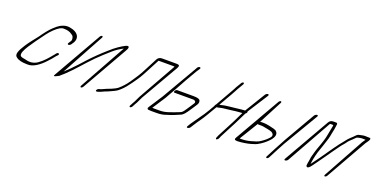

<svg xmlns="http://www.w3.org/2000/svg" viewBox="-22 -1114 3410 1739"><g transform="rotate(20 1683.0 -244.5)"><path d="M528.8 -324 545.1 -349C550.1 -357 553.5 -368 554.9 -381C557.6 -417 529.9 -444 486.8 -456C447.2 -467 418.4 -467 372.9 -443C358.6 -435 339.9 -420 316.8 -398C292.9 -376 262 -338 225.1 -285C198.1 -250 168.9 -217 136.7 -168C96.2 -106 77 -61 105.7 -42C126.8 -24 162.4 -15 213.1 -15C270.3 -10 332.5 -58 378.9 -109C401.6 -134 410.3 -142 435.4 -175L447.3 -187C465.2 -205 440.1 -215 426.8 -196L417.3 -184C378.8 -137 347 -99 301.6 -67C266.9 -44 230.2 -38 188.6 -50C182.6 -52 172.1 -53 157.6 -56C143.1 -59 134.5 -64 132 -71C123.3 -90 140.5 -127 166.7 -168C206.8 -229 218.1 -243 278.8 -326C292.7 -345 309.8 -364 328.1 -382C366.7 -419 396.2 -435 419.8 -432C449 -432 475.5 -425 495.2 -410C498.7 -407 503.2 -404 507.7 -401C515.3 -396 526 -365 515.1 -349L498.8 -324C493.9 -316 496.4 -309 504.4 -309C512.4 -309 523.9 -316 528.8 -324Z M744.8 -474 482.7 -15C469.3 6 478.8 7 511.7 -11C515.7 -13 519.7 -15 522.2 -16C535.6 -27 550 -40 566.4 -55C601.9 -89 633.3 -122 664.7 -157L714.3 -212C753.7 -255 791.4 -294 829.6 -328C867.8 -362 888.9 -381 895.3 -387C924.1 -412 954.9 -432 986.8 -448C986.3 -445 983.9 -440 980.4 -435L738.8 0C734.8 8 736.9 15 743.3 15C749.7 15 758.8 8 762.8 0L1010.4 -435C1030.2 -465 1035 -495 995.6 -478C959.7 -460 910 -428 859.3 -381C802 -331 748.7 -279 699.5 -225L649.8 -170C614.4 -131 579.1 -97 545.8 -66L768.8 -474C772.7 -482 770.7 -489 764.3 -489C757.9 -489 748.7 -482 744.8 -474Z M1241.7 16 1257.1 -13C1259.9 -18 1262.7 -23 1266.6 -29L1294.3 -87L1479.8 -409C1497.5 -437 1507.9 -456 1510.3 -467C1512.7 -478 1504.2 -483 1482.2 -483H1344.7C1323.1 -483 1307.6 -474 1298.5 -457L1229.3 -324C1219.4 -303 1207.9 -286 1195.2 -264C1181 -240 1158.7 -210 1144.5 -188C1121.9 -155 1093.7 -124 1061.4 -97C1053.1 -90 1035.1 -81 1008 -69C976 -57 951.1 -47 937.6 -40C924.2 -33 912.2 -29 904.7 -28C893.2 -25 884.8 -18 881.4 -9C872.5 13 919.9 -6 935.8 -14C949.3 -21 966.7 -28 986.2 -35C1032.9 -55 1060 -69 1071.9 -79C1079.1 -85 1085.8 -92 1092.6 -97C1116.5 -119 1140.7 -148 1166.1 -184C1191.5 -220 1209.3 -245 1217.2 -259C1230.7 -283 1243 -302 1253.3 -324L1320.5 -452C1323.3 -453 1326.5 -453 1328.9 -453H1462.4C1467.4 -453 1471.4 -453 1474.9 -452C1474.5 -449 1471 -444 1467.5 -437L1270.3 -87L1243 -30C1238.7 -23 1235.9 -18 1233.1 -13L1217.7 16C1213.7 24 1215.8 31 1222.2 31C1228.6 31 1237.7 24 1241.7 16Z M1551.1 -245C1547.2 -237 1548.4 -230 1554.8 -230H1707.6H1738.6C1755.1 -229 1767.7 -216 1756.4 -199L1712.4 -132C1699 -111 1689.1 -99 1683.7 -94C1672.1 -83 1651.7 -78 1638.2 -72C1629.4 -68 1605 -59 1566.3 -46C1539.6 -37 1512.8 -32 1485.2 -32H1433.2C1425.2 -32 1418.2 -32 1413.6 -33L1495.6 -159C1515 -196 1523 -206 1550.7 -256C1595.4 -337 1631 -403 1674.9 -476L1698 -511C1703 -519 1700.4 -526 1692.4 -526C1684.4 -526 1673.5 -519 1669.5 -511L1663.2 -499L1465.7 -159L1379.7 -27C1375.2 -20 1374.3 -14 1376.8 -9C1379.4 -4 1390.4 -2 1413.4 -2H1465.4C1501.8 -2 1531 -7 1559.3 -18C1584.5 -25 1608.4 -33 1628.7 -42C1649.1 -51 1663.5 -57 1671 -60C1698.9 -68 1722.1 -101 1742.4 -132L1786.4 -199C1796.3 -215 1798.1 -229 1792.1 -241C1787.5 -254 1766.4 -260 1727.4 -260H1570.6C1564.2 -260 1555.1 -253 1551.1 -245Z M2091.7 -515 2088.5 -509C2076.7 -487 2064.8 -473 2056.1 -453L2044.2 -431L1947.6 -261C1944.1 -258 1941.7 -254 1939.7 -251C1937.7 -248 1936.5 -245 1936.9 -242C1927.1 -223 1890.2 -162 1877.6 -143L1787.1 -14C1781.6 -5 1778.2 2 1774.7 7L1770.3 14C1764.9 23 1766.9 29 1774.9 29C1782.9 29 1794.9 23 1800.3 14L1804.7 7C1808.2 2 1813.1 -6 1818.6 -15C1844.3 -57 1877.9 -99 1902.3 -142L1955.4 -232C1958.6 -238 1961.8 -238 1968.2 -238C1973 -238 1981 -240 1991.7 -243C2002.5 -246 2020.5 -249 2044.5 -251C2068.5 -253 2098.1 -257 2133.6 -262C2154 -265 2178 -265 2196.4 -267L2146.2 -164L2061.2 -1C2051.3 18 2048.2 30 2051.8 35C2055.4 40 2061.4 37 2070.2 29C2077.7 22 2080.8 8 2085.2 -1L2170.6 -165L2223.2 -272C2233.5 -278 2239.9 -290 2235.8 -296L2361.7 -493C2366.7 -501 2364.1 -508 2356.1 -508C2348.1 -508 2336.7 -501 2331.7 -493L2212.2 -297C2181.8 -295 2167.8 -294 2129.1 -289C2090.3 -284 2024.3 -279 2001.6 -272C1991.6 -269 1984.8 -268 1981.6 -268C1978.4 -268 1975.6 -267 1974.4 -266C1993.4 -302 2047.3 -390 2068.2 -431L2080.5 -454L2112.5 -509L2115.7 -515C2119.7 -523 2117.6 -530 2111.2 -530C2104.8 -530 2095.7 -523 2091.7 -515Z M2562.2 26 2608 -62C2618.7 -83 2631.4 -107 2646.8 -134L2844.2 -468C2849.2 -476 2847.6 -483 2839.6 -483C2831.6 -483 2819.2 -476 2814.2 -468L2644.2 -174L2584 -62L2538.2 26C2534.2 34 2536.2 41 2542.6 41C2549 41 2558.2 34 2562.2 26ZM2361.5 -222C2362.3 -220 2364.3 -219 2366.7 -219H2395.5C2405.1 -219 2415.9 -218 2428.3 -215L2460.3 -209C2474.4 -206 2487.6 -203 2500.8 -198C2518.5 -188 2525.7 -176 2519.8 -159C2517.5 -153 2506.4 -139 2485.3 -120C2451.8 -92 2425.2 -75 2404.4 -69C2398 -67 2380.8 -62 2354.5 -54C2326.8 -46 2293.8 -42 2260.8 -42C2256.8 -42 2253.8 -42 2252.3 -43ZM2468 -472 2219.3 -39C2207.4 -21 2214 -12 2239 -12C2277 -12 2341.5 -23 2366.2 -31C2384.6 -37 2404.9 -42 2422.1 -51C2458.4 -70 2491.8 -96 2521.2 -128C2554.6 -166 2559.6 -197 2536.3 -219C2527.4 -227 2504.6 -234 2469 -241C2450.9 -244 2430.5 -249 2405.7 -249H2386.5C2381.7 -249 2377.3 -248 2374.5 -247L2492 -472C2495.9 -480 2493.9 -487 2487.5 -487C2481.1 -487 2471.9 -480 2468 -472Z M2706.1 4C2714.1 4 2726.6 -3 2731.5 -11L2975.5 -446C2978.3 -447 2979.9 -447 2981.5 -447H3007.1C3007.9 -447 3007.9 -443 3006.8 -434C3005.7 -425 3003.3 -413 2999.4 -397C2993.2 -371 2987.1 -321 2975.3 -287C2965.1 -257 2961.2 -241 2948.2 -208C2934.8 -174 2927 -140 2919.1 -112C2914 -95 2915.3 -80 2911 -63C2909.1 -54 2905.6 -39 2904.9 -21C2904.5 -14 2907.7 -10 2913.4 -8C2922.6 -3 2936.1 -13 2953.6 -37C2954 -38 2964.3 -52 2984.9 -80C3002.4 -104 3024.2 -135 3042 -160C3054.7 -178 3103.5 -249 3116.2 -265C3132.9 -289 3145.6 -305 3155.1 -315C3171.8 -333 3179.3 -350 3195.2 -364C3209.9 -377 3226.6 -393 3240.6 -408C3247.6 -415 3259.1 -416 3271.6 -419C3290.1 -424 3307.6 -421 3327.6 -421C3320.2 -410 3312.3 -400 3306.8 -391L3090.2 2C3086.3 10 3087.5 17 3093.9 17C3100.3 17 3110.3 10 3114.2 2L3336.8 -391C3342.3 -400 3349.7 -409 3357.1 -420C3370.5 -441 3368.4 -451 3353.4 -451H3335.4C3329.4 -451 3322.9 -452 3314.9 -452C3298.4 -453 3270.4 -445 3254.9 -442C3240 -439 3227.3 -423 3216.5 -412C3199.4 -395 3175.9 -376 3161.3 -355C3147.4 -336 3127.5 -314 3117.2 -300C3092.6 -266 3080.7 -252 3050.2 -207C3007.3 -143 2986.3 -116 2934.3 -45C2935 -65 2939.7 -77 2942.4 -98C2944.3 -113 2954.1 -146 2958.4 -163C2962.3 -177 2982.8 -233 2987.1 -248L2994.2 -270C2996.1 -277 2998.5 -285 3001.6 -293L3008.7 -315C3015.8 -337 3014.9 -343 3020.4 -369C3029.7 -413 3031.3 -417 3036.6 -461C3037.8 -472 3033.3 -477 3022.9 -477H2997.3C2977.3 -477 2962.6 -468 2953.5 -451L2701.5 -11C2696.6 -3 2698.1 4 2706.1 4Z"/></g></svg>

Font: MewTooHand
Style: UltimateCondIta
Weight: 400
Designer: Mew Too, Robert Jablonski
Version: Version 0.77